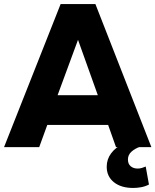

<svg xmlns="http://www.w3.org/2000/svg" viewBox="-22 -728 769 950"><path d="M-2 0 278 -708H450L727 0H552L513 -110H212L172 0ZM263 -257H462L364 -531ZM637 202Q577 202 541.5 173.5Q506 145 506 97Q506 60 528 30.5Q550 1 584 -13L672 -2Q647 6 629 22Q611 38 611 61Q611 83 624.5 94.5Q638 106 659 106Q670 106 680 103Q690 100 699 96L715 185Q696 195 675.5 198.5Q655 202 637 202Z"/></svg>

Font: Onest ExtraBold
Style: Regular
Weight: 800
Designer: Dmitri Voloshin, Andrey Kudryavtsev
Foundry: Dmitri Voloshin, Andrey Kudryavtsev
Version: Version 1.000;gftools[0.9.33]